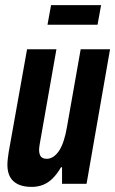

<svg xmlns="http://www.w3.org/2000/svg" viewBox="-20 -720 451 752"><path d="M104 12Q72 12 51 2Q30 -8 19.5 -27Q9 -46 9 -74Q9 -85 10.5 -98Q12 -111 14 -124L86 -527H201L136 -158Q135 -151 134 -145Q133 -139 133 -133Q133 -123 136 -114.5Q139 -106 146 -102Q153 -98 163 -98Q177 -98 189.5 -106.5Q202 -115 212 -130.5Q222 -146 229.5 -169Q237 -192 242 -221L296 -527H411L319 0H223V-65H219Q204 -39 186.5 -21.5Q169 -4 148.5 4Q128 12 104 12ZM166 -623 180 -700H376L362 -623Z"/></svg>

Font: Archivo ExtraCondensed
Style: Bold Italic
Weight: 700
Width: 2
Italic angle: -10°
Designer: Hector Gatti
Foundry: Omnibus-Type
Version: Version 2.001